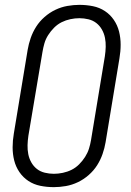

<svg xmlns="http://www.w3.org/2000/svg" viewBox="-20 -763 540 791"><path d="M202 8Q173 8 146 2.5Q119 -3 97 -17.5Q75 -32 60 -54Q45 -76 38.5 -102Q32 -128 32 -156Q32 -184 37 -213L94 -558Q98 -582 106.5 -606.5Q115 -631 129 -653Q143 -675 163.5 -693Q184 -711 208 -722.5Q232 -734 257.5 -738.5Q283 -743 307 -743Q336 -743 363 -737.5Q390 -732 412 -717.5Q434 -703 449 -681Q464 -659 470.5 -633Q477 -607 477 -579Q477 -551 472 -522L415 -177Q411 -153 402.5 -128.5Q394 -104 380 -82Q366 -60 345.5 -42Q325 -24 301 -12.5Q277 -1 251.5 3.5Q226 8 202 8ZM202 -47Q220 -47 239 -51Q258 -55 275 -63.5Q292 -72 306 -86Q320 -100 330.5 -116.5Q341 -133 346.5 -150.5Q352 -168 355 -186L412 -531Q415 -551 415.5 -570Q416 -589 412.5 -607Q409 -625 400 -641Q391 -657 377 -668Q363 -679 344.5 -683.5Q326 -688 307 -688Q289 -688 270 -684Q251 -680 234 -671.5Q217 -663 203 -649Q189 -635 178.5 -618.5Q168 -602 163 -584.5Q158 -567 155 -549L97 -204Q94 -184 93.5 -165Q93 -146 96.5 -128Q100 -110 109 -94Q118 -78 132 -67Q146 -56 164.5 -51.5Q183 -47 202 -47Z"/></svg>

Font: Iosevka Curly Light
Style: Italic
Weight: 300
Italic angle: -9°
Monospace: yes
Designer: Belleve Invis
Foundry: Belleve Invis
Version: Version 22.1.2; ttfautohint (v1.8.4)